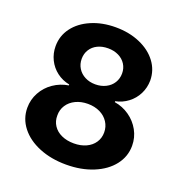

<svg xmlns="http://www.w3.org/2000/svg" viewBox="-131 -831 905 955"><g transform="rotate(20 322.0 -353.5)"><path d="M43.9 -190.4Q43.9 -233.9 64.5 -271.5Q85 -309.1 120.8 -333.7Q156.7 -358.4 200.2 -365.2V-370.1Q162.6 -377.4 133.3 -399.7Q104 -421.9 87.6 -455.1Q71.3 -488.3 71.3 -526.4Q71.3 -581.1 103.5 -624.3Q135.7 -667.5 192.9 -692.1Q250 -716.8 321.3 -716.8Q392.6 -716.8 449.7 -692.1Q506.8 -667.5 539.3 -624.3Q571.8 -581.1 572.3 -526.4Q571.8 -487.8 555.2 -454.8Q538.6 -421.9 509.3 -399.7Q480 -377.4 443.4 -370.1V-365.2Q486.3 -358.4 521.7 -333.7Q557.1 -309.1 577.9 -271.5Q598.6 -233.9 598.6 -190.4Q598.6 -133.3 563 -87.6Q527.3 -42 464.1 -16.1Q400.9 9.8 321.3 9.8Q241.7 9.8 178.5 -16.1Q115.2 -42 79.6 -87.6Q43.9 -133.3 43.9 -190.4ZM445.3 -205.1Q445.3 -235.4 429.4 -259.8Q413.6 -284.2 385.3 -297.9Q356.9 -311.5 321.3 -311.5Q285.6 -311.5 257.1 -297.9Q228.5 -284.2 212.6 -259.8Q196.8 -235.4 197.3 -205.1Q196.8 -175.3 212.2 -151.9Q227.5 -128.4 255.9 -115.5Q284.2 -102.5 321.3 -102.5Q357.9 -102.5 386 -115.5Q414.1 -128.4 429.7 -151.9Q445.3 -175.3 445.3 -205.1ZM428.7 -511.7Q428.7 -538.6 415 -560.1Q401.4 -581.5 377 -593.5Q352.5 -605.5 321.3 -605.5Q290 -605.5 265.9 -593.8Q241.7 -582 228.3 -560.5Q214.8 -539.1 214.8 -511.7Q214.8 -483.9 228.5 -461.9Q242.2 -439.9 266.4 -427.5Q290.5 -415 321.3 -415Q352.1 -415 376.7 -427.5Q401.4 -439.9 415 -461.9Q428.7 -483.9 428.7 -511.7Z"/></g></svg>

Font: Pretendard
Style: Bold
Weight: 700
Designer: Base glyphs from Inter by Rasmus Andersson; Hangeul glyphs from Noto Sans CJK(Source Han Sans) by Jang Soo-young and Kan
Foundry: Kil Hyung-jin
Version: Version 1.309